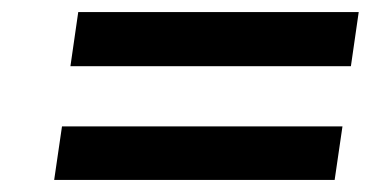

<svg xmlns="http://www.w3.org/2000/svg" viewBox="-20 -441 616 319"><path d="M97 -331 110 -421H576L563 -331ZM70 -142 83 -231H549L536 -142Z"/></svg>

Font: Lexend
Style: Italic
Weight: 400
Italic angle: -8.13011°
Designer: Bonnie Shaver-Troup, Thomas Jockin
Foundry: Lexend
Version: Version 1.007